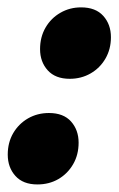

<svg xmlns="http://www.w3.org/2000/svg" viewBox="-20 -476 314 508"><path d="M109.5 -177Q148 -177 168 -154.5Q188 -132 188 -98.5Q188 -66.5 173.5 -41.5Q159 -16.5 134.5 -2.2Q110 12 79 12Q41 12 20.8 -10.5Q0.5 -33 0.5 -67Q0.5 -99 15 -123.8Q29.5 -148.5 54.2 -162.8Q79 -177 109.5 -177ZM194.5 -456.5Q233 -456.5 253.2 -434Q273.5 -411.5 273.5 -377.5Q273.5 -346 259 -321Q244.5 -296 219.8 -281.8Q195 -267.5 164.5 -267.5Q126.5 -267.5 106.2 -290Q86 -312.5 86 -346Q86 -378 100.5 -403Q115 -428 139.8 -442.2Q164.5 -456.5 194.5 -456.5Z"/></svg>

Font: Newsreader 24pt ExtraBold
Style: Italic
Weight: 800
Italic angle: -17°
Designer: Hugues Gentile
Foundry: Production Type
Version: Version 1.003